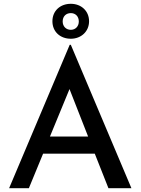

<svg xmlns="http://www.w3.org/2000/svg" viewBox="-20 -991 740 1011"><path d="M256 -879C256 -824 297 -787 353 -787C407 -787 449 -825 449 -879C449 -934 407 -971 353 -971C297 -971 256 -934 256 -879ZM310 -878C310 -905 328 -922 353 -922C377 -922 395 -905 395 -878C395 -852 377 -834 353 -834C328 -834 310 -852 310 -878ZM28 0H132L207 -182H479L551 0H672L353 -755H347ZM243 -272 346 -522 444 -272Z"/></svg>

Font: Reem Kufi
Style: Regular
Weight: 400
Designer: Khaled Hosny
Version: Version 0.007